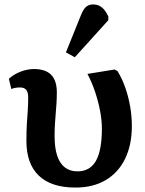

<svg xmlns="http://www.w3.org/2000/svg" viewBox="-20 -831 654 865"><path d="M320 14Q211 14 155 -39.5Q99 -93 99 -196Q99 -241 101 -273Q103 -305 105 -332.5Q107 -360 107 -392Q107 -416 98 -426.5Q89 -437 70 -437Q60 -437 50.5 -435.5Q41 -434 31 -430L20 -476Q43 -497 73.5 -508.5Q104 -520 133 -520Q185 -520 210.5 -494Q236 -468 236 -415Q236 -388 234.5 -365Q233 -342 231 -319.5Q229 -297 227.5 -272.5Q226 -248 226 -217Q226 -165 237.5 -130Q249 -95 272 -77Q295 -59 329 -59Q385 -59 412 -106Q439 -153 439 -252Q439 -289 431 -331Q423 -373 409 -415.5Q395 -458 374 -498L497 -518L510 -510Q531 -475 545 -434.5Q559 -394 566.5 -350.5Q574 -307 574 -263Q574 -178 543.5 -115.5Q513 -53 456 -19.5Q399 14 320 14ZM317 -573 277 -595 344 -761Q355 -789 367.5 -800Q380 -811 400 -811Q422 -811 438.5 -798Q455 -785 468 -757V-740Z"/></svg>

Font: Literata 18pt SemiBold
Style: Regular
Weight: 600
Designer: Latin by Veronika Burian and Jose Scaglione. Greek by Irene Vlachou. Cyrillic by Vera Evstafieva.
Foundry: TypeTogether
Version: Version 3.103;gftools[0.9.29]